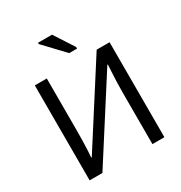

<svg xmlns="http://www.w3.org/2000/svg" viewBox="-213 -1097 1181 1250"><g transform="rotate(-30 378.0 -472.0)"><path d="M396 -784 254 -934V-944H359L455 -796V-784ZM97 0V-714H187V-322Q187 -289 186 -248Q185 -207 183.5 -173Q182 -139 180 -123H184L562 -714H659V0H569V-388Q569 -425 570.5 -467Q572 -509 574 -544Q576 -579 577 -594H573L193 0Z"/></g></svg>

Font: Noto Sans Living
Style: Regular
Weight: 400
Designer: Monotype Design Team
Foundry: Monotype Imaging Inc.
Version: Version 2.013; ttfautohint (v1.8.4.7-5d5b)